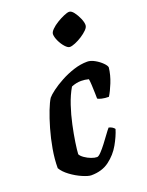

<svg xmlns="http://www.w3.org/2000/svg" viewBox="-141 -816 679 887"><g transform="rotate(-20 198.5 -372.5)"><path d="M151 0Q137 0 109 -12Q81 -24 54.5 -43.5Q28 -63 16 -84Q16 -128 24.5 -176.5Q33 -225 46 -270Q59 -315 72.5 -349.5Q86 -384 97 -401Q106 -412 128 -428.5Q150 -445 180.5 -461.5Q211 -478 245 -489Q279 -500 312 -500Q329 -500 348.5 -489Q368 -478 382 -464Q396 -450 397 -441Q393 -405 378.5 -369Q364 -333 351 -313Q332 -313 317 -316.5Q302 -320 297 -324Q297 -331 296.5 -350.5Q296 -370 295 -390.5Q294 -411 292 -421Q274 -426 255 -426Q231 -426 207 -416Q187 -382 172.5 -338.5Q158 -295 148.5 -250.5Q139 -206 133.5 -169Q128 -132 127 -112Q132 -102 146.5 -92Q161 -82 177 -76Q193 -70 205 -70Q212 -70 225 -83.5Q238 -97 252.5 -116Q267 -135 280 -153Q293 -171 301 -180Q311 -178 318.5 -173Q326 -168 329 -163Q319 -130 297.5 -92Q276 -54 240 -27Q204 0 151 0ZM261 -591Q251 -591 238 -605.5Q225 -620 216 -639.5Q207 -659 207 -673Q207 -683 219.5 -695.5Q232 -708 250 -719Q268 -730 285.5 -737.5Q303 -745 312 -745Q323 -745 334.5 -730Q346 -715 354.5 -695.5Q363 -676 363 -662Q363 -651 351 -639Q339 -627 322 -616Q305 -605 288 -598Q271 -591 261 -591Z"/></g></svg>

Font: Texturina 72pt 72pt Regular
Style: Bold Italic
Weight: 700
Italic angle: -11°
Designer: Guillermo Torres Carreño
Foundry: Omnibus-Type
Version: Version 1.002; ttfautohint (v1.8.3)